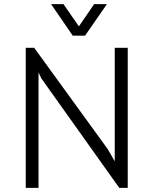

<svg xmlns="http://www.w3.org/2000/svg" viewBox="-20 -912 743 932"><path d="M228 -892H288L363 -784L437 -892H499L393 -739H333ZM105 0V-680H146L503 -188L537 -129V-680H600V0H559L181 -531L167 -560V0Z"/></svg>

Font: Palanquin Light
Style: Regular
Weight: 300
Designer: Pria Ravichandran
Version: Version 1.0.4